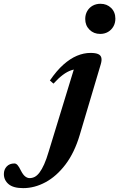

<svg xmlns="http://www.w3.org/2000/svg" viewBox="-246 -734 630 1016"><path d="M205 -633.5Q205 -657 215.5 -675.2Q226 -693.5 244.2 -703.8Q262.5 -714 285.5 -714Q319.5 -714 342 -692Q364.5 -670 364.5 -635Q364.5 -612 354 -593.8Q343.5 -575.5 325.5 -565Q307.5 -554.5 284 -554.5Q250 -554.5 227.5 -577Q205 -599.5 205 -633.5ZM176 -20Q148 74 100.5 136.5Q53 199 -5 230.2Q-63 261.5 -123.5 261.5Q-176 261.5 -200.8 240.2Q-225.5 219 -225.5 187Q-225.5 163 -210.5 147Q-195.5 131 -170 131Q-161 131 -153.2 139.5Q-145.5 148 -135 169.5Q-124 191 -112.5 199.8Q-101 208.5 -89.5 208.5Q-75 208.5 -62 201.8Q-49 195 -36.8 178.8Q-24.5 162.5 -12.2 135.2Q0 108 12 67L153.5 -395.5L180 -369Q155 -370 132.2 -362.5Q109.5 -355 86.2 -337.5Q63 -320 37 -291.5L18 -308Q53.5 -360 89.5 -392Q125.5 -424 161.5 -439Q197.5 -454 233 -454Q259 -454 273 -448Q287 -442 290.2 -428.8Q293.5 -415.5 287.5 -395Z"/></svg>

Font: Newsreader 24pt
Style: Bold Italic
Weight: 700
Italic angle: -17°
Designer: Hugues Gentile
Foundry: Production Type
Version: Version 1.003